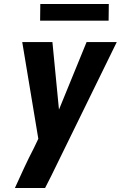

<svg xmlns="http://www.w3.org/2000/svg" viewBox="-20 -732 640 967"><path d="M207 215H55Q78 164 101.5 113.5Q125 63 151 13L173 -33L92 -520H244L277 -180L416 -520H568L237 156ZM182 -628 183 -712H528L527 -628Z"/></svg>

Font: Iosevka Aile Heavy Oblique
Style: Regular
Weight: 900
Italic angle: -9°
Designer: Belleve Invis
Foundry: Belleve Invis
Version: Version 31.1.0; ttfautohint (v1.8.4)